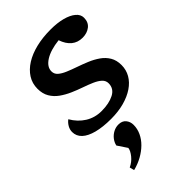

<svg xmlns="http://www.w3.org/2000/svg" viewBox="-320 -845 1359 1359"><g transform="rotate(-45 360.0 -165.0)"><path d="M321 25Q239 25 180 9.5Q121 -6 90.5 -35Q60 -64 60 -105Q60 -129 72.5 -151Q85 -173 105 -188Q139 -129 192.5 -95.5Q246 -62 313 -62Q388 -62 437.5 -87.5Q487 -113 487 -166Q487 -193 466.5 -212Q446 -231 411.5 -246Q377 -261 336.5 -275Q296 -289 255 -307Q214 -325 179.5 -349.5Q145 -374 124 -409.5Q103 -445 103 -495Q103 -548 130 -590.5Q157 -633 205.5 -663.5Q254 -694 320 -710Q386 -726 465 -726Q533 -726 583.5 -712.5Q634 -699 663 -674.5Q692 -650 692 -618Q692 -572 661 -548Q630 -524 585 -524Q537 -524 503.5 -551.5Q470 -579 452 -632Q363 -622 311.5 -589.5Q260 -557 260 -512Q260 -485 280.5 -467Q301 -449 335.5 -434.5Q370 -420 410.5 -406Q451 -392 492 -375Q533 -358 567.5 -334Q602 -310 622.5 -275.5Q643 -241 643 -193Q643 -145 620 -105Q597 -65 554 -36Q511 -7 452 9Q393 25 321 25ZM180 396 171 361Q208 344 233.5 312.5Q259 281 262 256L214 184Q219 159 236 137Q253 115 277.5 102Q302 89 329 89Q366 89 385 112Q404 135 404 167Q404 206 387 242.5Q370 279 339.5 309Q309 339 268.5 361.5Q228 384 180 396Z"/></g></svg>

Font: Lemonada Medium
Style: Regular
Weight: 500
Designer: Mohamed Gaber (Arabic), Eduardo Tunni (Latin)
Foundry: Kief Type Foundry
Version: Version 4.004; ttfautohint (v1.8.2)